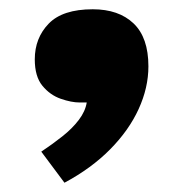

<svg xmlns="http://www.w3.org/2000/svg" viewBox="-20 -214 395 414"><path d="M119 180 69 113Q93 97 114.5 80Q136 63 150 44.5Q164 26 167 7H152Q134 7 111 -1Q88 -9 71.5 -29Q55 -49 55 -86Q55 -132 85 -163Q115 -194 180 -194Q236 -194 268 -163.5Q300 -133 300 -71Q300 -25 279 21Q258 67 217.5 108Q177 149 119 180Z"/></svg>

Font: Literata Variable Black
Style: Regular
Weight: 900
Designer: Latin by Veronika Burian and Jose Scaglione. Greek by Irene Vlachou. Cyrillic by Vera Evstafieva.
Foundry: TypeTogether
Version: Version 3.021